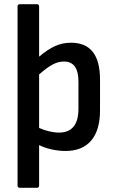

<svg xmlns="http://www.w3.org/2000/svg" viewBox="-20 -703 547 908"><path d="M74 185Q63 185 63 174V-672Q63 -683 74 -683H155Q165 -683 165 -672V-435Q205 -469 240 -485Q275 -501 316 -501Q453 -501 453 -327V-180Q453 -87 411 -38Q369 11 289 11Q258 11 224 3.5Q190 -4 165 -17V174Q165 185 155 185ZM259 -76Q351 -76 351 -189V-317Q351 -412 283 -412Q256 -412 230 -398.5Q204 -385 165 -351V-98Q187 -88 212 -82Q237 -76 259 -76Z"/></svg>

Font: Sofia Sans Extra Cond
Style: Bold
Weight: 700
Width: 1
Designer: Botio Nikoltchev, Ani Petrova
Foundry: lettersoup
Version: Version 4.100; ttfautohint (v1.8.3)